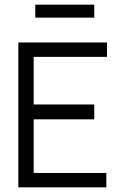

<svg xmlns="http://www.w3.org/2000/svg" viewBox="-20 -807 540 827"><path d="M132 -731H386V-787H132ZM59 0H438V-62H125V-293H386V-357H125V-562H441V-624H59Z"/></svg>

Font: Inconsolata
Style: Regular
Weight: 400
Monospace: yes
Designer: Raph Levien, Cyreal, Brenton Simpson
Foundry: Raph Levien, Cyreal, Google
Version: Version 3.100